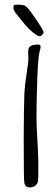

<svg xmlns="http://www.w3.org/2000/svg" viewBox="-20 -814 237 819"><path d="M38.1 -786.1Q38.1 -792 41 -793Q43.9 -793.9 57.6 -793.9Q79.1 -793.9 87.9 -789.1Q97.7 -784.2 131.8 -734.4Q166 -684.6 166 -675.8Q166 -670.9 159.2 -665Q153.3 -659.2 146.5 -659.2Q124 -668 90.8 -704.1Q82 -715.8 55.7 -747.1Q37.1 -768.6 37.1 -781.2Q37.1 -784.2 38.1 -786.1ZM122.1 -622.1Q132.8 -624 139.6 -624Q146.5 -624 150.4 -622.1Q153.3 -620.1 153.3 -614.3Q153.3 -609.4 147.5 -587.9Q140.6 -555.7 137.7 -431.6Q133.8 -306.6 137.7 -248Q141.6 -193.4 143.6 -120.1Q144.5 -46.9 140.6 -35.2Q130.9 -14.6 107.4 -14.6Q87.9 -14.6 84 -33.2Q81.1 -42 81.1 -227.5Q82 -376 84 -414.1Q85.9 -452.1 96.7 -523.4Q102.5 -554.7 100.6 -579.1Q98.6 -602.5 104.5 -611.3Q111.3 -620.1 122.1 -622.1Z"/></svg>

Font: Yahfie
Style: Heavy
Weight: 600
Designer: Joe Palazzolo
Foundry: jozolo LLC
Version: Version 001.000